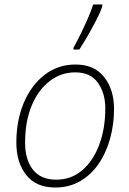

<svg xmlns="http://www.w3.org/2000/svg" viewBox="-20 -827 576 857"><path d="M227 10Q141 10 97 -46Q53 -102 53 -190Q53 -291 87 -370Q121 -449 180.5 -494Q240 -539 317 -539Q401 -539 445 -483Q489 -427 489 -341Q489 -272 471.5 -208.5Q454 -145 420.5 -96Q387 -47 338 -18.5Q289 10 227 10ZM231 -25Q298 -25 347 -67Q396 -109 423 -181Q450 -253 450 -343Q450 -411 417 -457.5Q384 -504 316 -504Q252 -504 201 -464.5Q150 -425 121 -354.5Q92 -284 92 -190Q92 -114 127 -69.5Q162 -25 231 -25ZM308 -606V-614Q322 -639 338.5 -672.5Q355 -706 370.5 -741Q386 -776 396 -807H437L436 -797Q426 -768 408 -733.5Q390 -699 370.5 -665.5Q351 -632 334 -606Z"/></svg>

Font: Noto Sans Disp ExtLt
Style: Italic
Weight: 200
Italic angle: -12°
Designer: Monotype Design Team
Foundry: Monotype Imaging Inc.
Version: Version 2.000;GOOG;noto-source:20170915:90ef993387c0